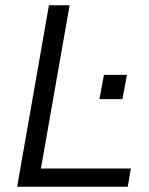

<svg xmlns="http://www.w3.org/2000/svg" viewBox="-20 -706 565 726"><path d="M44.9 0 165 -686H243.2L134.8 -68.8H475.1L462.9 0ZM356 -331.1 373 -422.9H460L442.9 -331.1Z"/></svg>

Font: Archivo Light
Style: Italic
Weight: 300
Italic angle: -10°
Designer: Hector Gatti
Foundry: Omnibus-Type
Version: Version 2.001